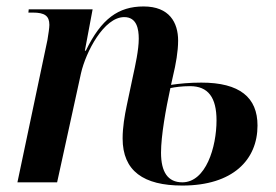

<svg xmlns="http://www.w3.org/2000/svg" viewBox="-20 -565 856 595"><path d="M510 -302 516 -329C525 -366 532 -406 532 -439C532 -495 505 -545 425 -545C347 -545 294 -507 246 -408H243L267 -536H69L68 -526H82C118 -526 133 -516 133 -488C133 -479 130 -459 127 -441L34 0H157L231 -338C246 -404 302 -512 365 -512C404 -512 410 -475 410 -445C410 -410 399 -361 392 -329L373 -239C366 -206 360 -170 360 -136C360 -35 425 10 545 10C702 10 778 -70 778 -176C778 -263 723 -309 604 -309C567 -309 537 -306 510 -302ZM545 0C500 0 479 -32 479 -92C479 -144 494 -228 508 -292C522 -295 544 -298 569 -298C625 -298 651 -263 651 -192C651 -109 618 0 545 0Z"/></svg>

Font: Noto Serif Display SemiCondensed SemiBold
Style: Italic
Weight: 600
Width: 4
Italic angle: -12°
Designer: Monotype Design Team
Foundry: Monotype Imaging Inc.
Version: Version 2.009